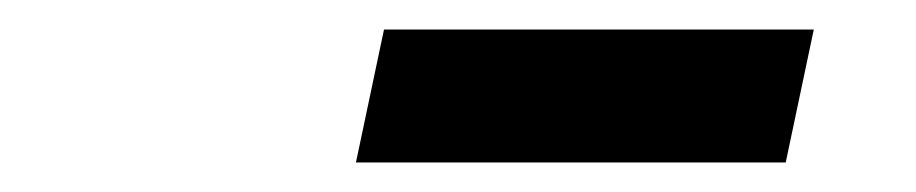

<svg xmlns="http://www.w3.org/2000/svg" viewBox="-20 -707 620 130"><path d="M221 -597 240 -687H531L512 -597Z"/></svg>

Font: Sometype Mono
Style: Bold Italic
Weight: 700
Italic angle: -12°
Monospace: yes
Designer: Ryoichi Tsunekawa
Foundry: Dharma Type
Version: Version 1.000; ttfautohint (v1.8.3)